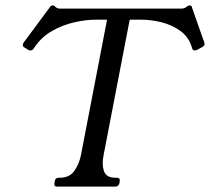

<svg xmlns="http://www.w3.org/2000/svg" viewBox="-20 -692 779 712"><path d="M651 -660Q656 -660 662 -661.5Q668 -663 675 -669Q679 -672 684 -672Q691 -672 692 -664L737 -536Q739 -530 739 -528Q737 -521 729 -517L711 -507Q706 -505 704.5 -505Q703 -505 701 -505Q695 -505 693 -512L691 -518Q679 -556 648 -578Q617 -600 578.5 -609.5Q540 -619 504 -619H461L364 -116Q357 -82 365.5 -57.5Q374 -33 407 -33H413Q426 -33 424 -20L423 -13Q420 0 407 0H192Q179 0 182 -13L183 -20Q185 -33 198 -33H203Q237 -33 255 -57.5Q273 -82 280 -116L377 -619H334Q299 -619 256.5 -609.5Q214 -600 174.5 -578Q135 -556 109 -518L105 -512Q100 -505 93 -505Q92 -505 90 -505Q88 -505 85 -507L69 -517Q63 -521 65 -528Q65 -530 69 -536L164 -664Q168 -672 176 -672Q181 -672 183 -669Q188 -663 193.5 -661.5Q199 -660 203 -660Z"/></svg>

Font: Young Serif Light
Style: Italic
Weight: 300
Italic angle: -10.979°
Designer: Bastien Sozeau
Foundry: NBR — Bastien Sozeau
Version: Version 5.001